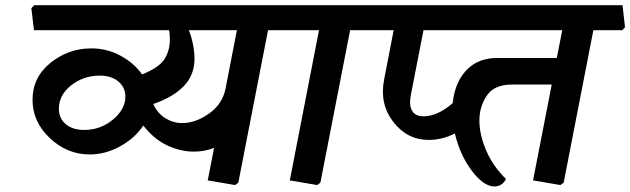

<svg xmlns="http://www.w3.org/2000/svg" viewBox="-20 -669 2373 723"><path d="M666.5 -205.6Q716.8 -205.6 767.6 -241.7Q818.4 -277.8 829.6 -336.9L872.1 -555.2H690.9Q701.7 -529.3 707 -500.5Q712.4 -471.7 712.4 -447.3Q712.4 -386.7 672.4 -345Q632.3 -303.2 557.1 -277.3Q573.7 -241.2 603.3 -223.4Q632.8 -205.6 666.5 -205.6ZM108.9 -649.4H1099.1L1108.4 -566.4L1098.1 -555.2H989.3L877.4 19L865.2 27.8L762.2 10.3L786.1 -111.8Q764.6 -104.5 747.8 -101.3Q731 -98.1 710 -98.1Q659.2 -98.1 609.4 -121.6Q559.6 -145 519.5 -196.3Q488.8 -149.4 433.1 -118.4Q377.4 -87.4 317.4 -87.4Q232.9 -87.4 167.7 -148.9Q102.5 -210.4 102.5 -293Q102.5 -377.9 170.2 -432.4Q237.8 -486.8 323.7 -486.8Q383.3 -486.8 434.3 -459Q485.4 -431.2 515.1 -388.7Q579.1 -414.6 599.4 -446.5Q619.6 -478.5 619.6 -519.5Q619.6 -528.3 618.9 -538.3Q618.2 -548.3 616.7 -555.2H107.9L98.1 -638.2ZM201.7 -259.3Q201.7 -223.1 227.8 -201.4Q253.9 -179.7 296.4 -179.7Q358.9 -179.7 405.5 -218.8Q452.1 -257.8 452.1 -305.7Q452.1 -339.8 425.8 -362.1Q399.4 -384.3 355.5 -384.3Q294.9 -384.3 248.3 -347.9Q201.7 -311.5 201.7 -259.3Z M1417 -555.2H1298.3L1186.5 19L1174.3 27.8L1071.3 10.3L1181.2 -555.2H1080.6L1070.8 -638.2L1081.5 -649.4H1418L1427.2 -566.4Z M2076.7 -450.7 2097.2 -555.2H1574.7L1527.3 -312.5Q1519.5 -272.9 1531.7 -252Q1543.9 -231 1574.7 -231Q1601.6 -231 1630.1 -244.1Q1658.7 -257.3 1684.6 -280.8Q1685.1 -287.1 1686.3 -293.5Q1687.5 -299.8 1688.5 -306.2Q1701.2 -372.1 1743.2 -411.4Q1785.2 -450.7 1853 -450.7ZM2324.2 -649.4 2333.5 -566.4 2323.2 -555.2H2214.4L2102.5 19L2090.3 27.8L1987.3 10.3L2057.6 -350.6H1908.2Q1840.8 -350.6 1813 -308.8Q1785.2 -267.1 1785.2 -215.3Q1785.2 -161.6 1811 -101.8Q1836.9 -42 1885.3 4.9Q1878.9 18.6 1867.4 25.9Q1856 33.2 1842.3 33.2Q1801.3 33.2 1756.6 -26.1Q1711.9 -85.4 1692.9 -166.5Q1669.4 -154.3 1644.5 -148.2Q1619.6 -142.1 1594.7 -142.1Q1513.2 -142.1 1460.9 -210Q1408.7 -277.8 1426.3 -368.7L1462.4 -555.2H1399.4L1389.6 -638.2L1400.4 -649.4Z"/></svg>

Font: Sitara
Style: Bold Italic
Weight: 700
Italic angle: -11°
Designer: Neelakash Kshetrimayum
Foundry: Neelakash Kshetrimayum
Version: Version 1.000;PS Version 1.000;PS 1.0;hotconv 1.;hotconv 1.0